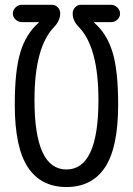

<svg xmlns="http://www.w3.org/2000/svg" viewBox="-20 -750 540 780"><path d="M68.4 -660.2Q54.7 -660.2 43.5 -670.4Q32.2 -680.7 32.2 -694.8Q32.2 -709 43 -719.7Q53.7 -730.5 68.4 -730.5H191.4Q205.1 -730.5 214.8 -720.2Q224.6 -710 224.6 -696.3Q224.6 -666 199.2 -639.6Q120.1 -557.6 120.1 -343.8Q120.1 -61.5 250 -61.5Q379.9 -61.5 379.9 -343.8Q379.9 -557.6 300.8 -639.6Q274.4 -666 275.4 -696.3Q275.4 -710 285.2 -720.2Q294.9 -730.5 308.6 -730.5H431.6Q445.3 -730.5 456.5 -719.7Q467.8 -709 467.8 -694.8Q467.8 -680.7 457 -670.4Q446.3 -660.2 431.6 -660.2H364.3Q362.3 -660.2 362.3 -659.2L363.3 -657.2Q414.1 -613.3 437 -538.6Q460 -463.9 460 -325.2Q460 -150.4 406.7 -70.3Q353.5 9.8 250 9.8Q146.5 9.8 93.3 -70.3Q40 -150.4 40 -325.2Q40 -463.9 63 -538.6Q85.9 -613.3 136.7 -657.2Q137.7 -658.2 137.7 -659.2Q137.7 -660.2 135.7 -660.2Z"/></svg>

Font: Rounded-X Mgen+ 1m regular
Style: Regular
Weight: 400
Designer: [Source Han Sans]
Ryoko NISHIZUKA  (kana & ideographs); Paul D. Hunt (Latin, Greek & Cyrillic); Wenlong ZHANG  (bopomofo
Version: Version 1.059.20150602